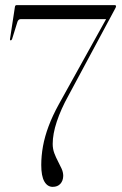

<svg xmlns="http://www.w3.org/2000/svg" viewBox="-20 -720 474 747"><path d="M395.5 -650.5 397 -645.5H60Q56 -645.5 52.8 -642.8Q49.5 -640 48 -635.5L27 -568Q26 -565.5 24.5 -564.2Q23 -563 21 -563Q20 -563 19.2 -564.5Q18.5 -566 19 -568.5L38 -693Q38.5 -696.5 40 -698.2Q41.5 -700 44.5 -700H426.5Q429 -700 430.2 -698.8Q431.5 -697.5 431.5 -696Q431.5 -694 430.5 -691.5Q429.5 -689 427.5 -685.5L246 -347.5Q231.5 -321.5 220.2 -296.2Q209 -271 201 -247Q193 -223 189 -201.2Q185 -179.5 185 -160Q185 -141 191.2 -124.2Q197.5 -107.5 205.5 -92.5Q213.5 -77.5 219.8 -63.5Q226 -49.5 226 -35.5Q225.5 -16.5 214.8 -4.8Q204 7 185 7Q164.5 7 152.5 -14Q140.5 -35 140.5 -78Q140.5 -113.5 147.2 -151Q154 -188.5 169.2 -229.2Q184.5 -270 209 -314.5Z"/></svg>

Font: Fraunces 120pt Light
Style: Regular
Weight: 300
Version: Version 1.000;[b76b70a41]